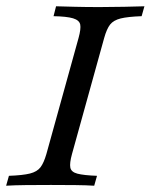

<svg xmlns="http://www.w3.org/2000/svg" viewBox="-26 -591 480 611"><path d="M-6.5 0 2.4 -31.5Q46.5 -33.1 69.3 -38.8Q92 -44.5 102.8 -58.6Q113.5 -72.7 121.6 -100.8L224 -470.2Q232 -499.2 229.3 -512.9Q226.5 -526.6 206.6 -532.7Q186.6 -538.7 144.4 -539.5L152.4 -571Q177.4 -570.2 213 -569.4Q248.6 -568.5 290.9 -568.5Q332.4 -568.5 369.6 -569.4Q406.8 -570.2 433.6 -571L424.7 -539.5Q380.8 -537.9 358 -532.3Q335.2 -526.6 324.4 -512.9Q313.6 -499.1 305.5 -470.1L203.1 -100.8Q195.1 -71.8 197.8 -57.7Q200.5 -43.5 220.5 -38.3Q240.4 -33.1 282.7 -31.5L273.8 0Q249.7 -1.6 213.3 -2Q176.9 -2.4 136.1 -2.4Q92.9 -2.4 56.1 -2Q19.3 -1.6 -6.5 0Z"/></svg>

Font: Playfair 5pt SemiExpanded Light 12pt
Style: Italic
Weight: 300
Italic angle: -15.6°
Version: Version 2.000;gftools[0.9.28]